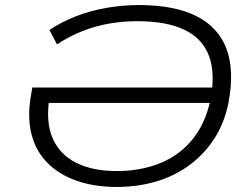

<svg xmlns="http://www.w3.org/2000/svg" viewBox="-20 -733 996 761"><path d="M443 8Q354 8 284 -16.5Q214 -41 168 -87.5Q122 -134 105 -200.5Q88 -267 102 -350L108 -386H841L832 -325H150L177 -353Q160 -252 188 -186.5Q216 -121 281.5 -88Q347 -55 443 -55Q537 -55 614 -86Q691 -117 742.5 -180Q794 -243 814 -337Q834 -440 809 -509.5Q784 -579 713 -614Q642 -649 523 -649Q467 -649 412.5 -639.5Q358 -630 306 -609.5Q254 -589 206 -557L176 -614Q223 -646 281 -668.5Q339 -691 403 -702Q467 -713 530 -713Q671 -713 758.5 -669Q846 -625 878 -538.5Q910 -452 885 -323Q868 -241 826.5 -179Q785 -117 726 -75Q667 -33 595 -12.5Q523 8 443 8Z"/></svg>

Font: Nunito Sans 10pt Expanded Light
Style: Italic
Weight: 300
Width: 7
Italic angle: -9°
Designer: Vernon Adams
Foundry: Vernon Adams
Version: Version 3.101;gftools[0.9.27]